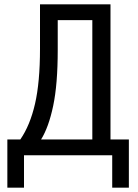

<svg xmlns="http://www.w3.org/2000/svg" viewBox="-20 -718 640 888"><path d="M14 -73H74Q119 -138 142 -238Q165 -338 165 -493V-698H491V-73H576V150H499V0H91V150H14ZM407 -625H247V-487Q247 -328 226 -228.5Q205 -129 170 -73H407Z"/></svg>

Font: Lilex Nerd Font
Style: Regular
Weight: 400
Designer: Mike Abbink, Paul van der Laan, Pieter van Rosmalen, Mikhael Khrustik
Foundry: Mikhael Khrustik
Version: Version 2.400; ttfautohint (v1.8.4.7-5d5b);Nerd Fonts 3.3.0